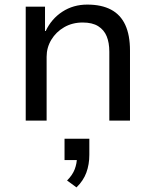

<svg xmlns="http://www.w3.org/2000/svg" viewBox="-20 -525 677 836"><path d="M92 0V-496H176V-390H179Q204 -443 251.5 -474Q299 -505 360 -505Q422 -505 463.5 -483Q505 -461 525.5 -416.5Q546 -372 546 -305V0H456V-300Q456 -339 444.5 -367Q433 -395 407.5 -411Q382 -427 340 -427Q295 -427 259.5 -406.5Q224 -386 203.5 -352Q183 -318 183 -278V0ZM313 291 272 261Q296 237 305.5 211.5Q315 186 315 160L332 172H261V79H369V149Q369 191 356 226.5Q343 262 313 291Z"/></svg>

Font: Nunito Sans 7pt
Style: Regular
Weight: 400
Designer: Vernon Adams
Foundry: Vernon Adams
Version: Version 3.101;gftools[0.9.27]